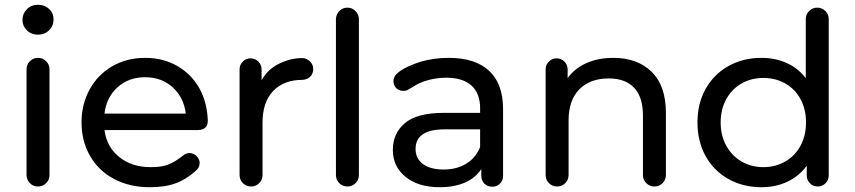

<svg xmlns="http://www.w3.org/2000/svg" viewBox="-20 -777 3577 803"><path d="M187 -45Q187 -25 173 -11Q159 3 139 3Q119 3 105.5 -10.5Q92 -24 91 -44V-487Q91 -507 105 -521Q119 -535 139 -535Q159 -535 173 -521Q187 -507 187 -487ZM139 -632Q111 -632 92.5 -650Q74 -668 74 -694Q74 -720 92.5 -738.5Q111 -757 139 -757Q167 -757 185.5 -739.5Q204 -722 204 -696Q204 -669 185.5 -650.5Q167 -632 139 -632Z M849 -275Q851 -233 805 -233H417Q426 -163 478.5 -120.5Q531 -78 609 -78Q633 -78 651 -80.5Q669 -83 684.5 -89Q700 -95 715.5 -105Q731 -115 749 -129Q760 -137 773 -137Q782 -137 791 -132.5Q800 -128 806 -120Q817 -106 814.5 -89.5Q812 -73 798 -62Q758 -26 716 -11Q672 6 606 6Q522 6 457 -28.5Q392 -63 356.5 -125Q321 -187 321 -265Q321 -342 355.5 -404Q390 -466 450.5 -500.5Q511 -535 587 -535Q663 -535 722.5 -500.5Q782 -466 816 -404Q846 -347 849 -275ZM587 -454Q518 -454 471.5 -412Q425 -370 417 -302H757Q749 -369 702.5 -411.5Q656 -454 587 -454Z M1074 -441Q1099 -487 1147 -510.5Q1195 -534 1242 -534Q1244 -534 1246 -534Q1263 -533 1276.5 -520Q1290 -507 1290 -489Q1290 -469 1277.5 -456.5Q1265 -444 1245 -443Q1167 -443 1122.5 -396.5Q1078 -350 1078 -264V-45Q1078 -25 1064 -11Q1050 3 1030 3Q1010 3 996 -11Q982 -25 982 -45V-487Q982 -506 995.5 -519.5Q1009 -533 1028 -533Q1047 -533 1060.5 -519.5Q1074 -506 1074 -487Z M1385 -700Q1387 -719 1400.5 -732Q1414 -745 1433 -745Q1452 -745 1465.5 -732Q1479 -719 1481 -700V-45Q1481 -25 1467 -11Q1453 3 1433 3Q1413 3 1399 -11Q1385 -25 1385 -45Z M1857 -535Q1967 -535 2025.5 -481Q2084 -427 2084 -320V-41Q2084 -22 2071 -9Q2058 4 2039 4Q2019 4 2006 -9Q1993 -22 1993 -41V-70Q1969 -33 1924.5 -13.5Q1880 6 1819 6Q1730 6 1676.5 -37Q1623 -80 1623 -150Q1623 -220 1674 -262.5Q1725 -305 1836 -305H1988V-324Q1988 -386 1952 -419Q1916 -452 1846 -452Q1799 -452 1754 -437Q1734 -430 1719 -421Q1704 -412 1687 -402Q1680 -397 1667 -397Q1656 -397 1646 -402Q1636 -407 1631 -417Q1624 -429 1626 -443Q1628 -457 1638 -467Q1655 -484 1684.5 -497.5Q1714 -511 1736 -518Q1793 -535 1857 -535ZM1835 -68Q1890 -68 1930 -92.5Q1970 -117 1988 -162V-236H1840Q1718 -236 1718 -154Q1718 -114 1749 -91Q1780 -68 1835 -68Z M2545 -535Q2646 -535 2705.5 -476.5Q2765 -418 2765 -305V-45Q2765 -25 2751 -11Q2737 3 2717 3Q2697 3 2683 -11Q2669 -25 2669 -45V-294Q2669 -371 2632 -410Q2595 -449 2526 -449Q2448 -449 2403 -403.5Q2358 -358 2358 -273V-45Q2358 -25 2344 -11Q2330 3 2310 3Q2290 3 2276 -11Q2262 -25 2262 -45V-487Q2262 -506 2275.5 -519.5Q2289 -533 2308 -533Q2327 -533 2340.5 -519.5Q2354 -506 2354 -487V-450Q2383 -491 2432.5 -513Q2482 -535 2545 -535Z M3446 -697V-43Q3446 -24 3432.5 -10.5Q3419 3 3400 3Q3381 3 3367.5 -10.5Q3354 -24 3354 -43V-84Q3322 -40 3273 -17Q3224 6 3165 6Q3088 6 3027 -28Q2966 -62 2931.5 -123.5Q2897 -185 2897 -265Q2897 -345 2931.5 -406Q2966 -467 3027 -501Q3088 -535 3165 -535Q3222 -535 3270 -513.5Q3318 -492 3350 -450V-697Q3350 -717 3364 -731Q3378 -745 3398 -745Q3418 -745 3432 -731Q3446 -717 3446 -697ZM3173 -78Q3223 -78 3264 -101.5Q3305 -125 3328 -167.5Q3351 -210 3351 -265Q3351 -320 3328 -362.5Q3305 -405 3264 -428Q3223 -451 3173 -451Q3122 -451 3081.5 -428Q3041 -405 3017.5 -362.5Q2994 -320 2994 -265Q2994 -210 3017.5 -167.5Q3041 -125 3081.5 -101.5Q3122 -78 3173 -78Z"/></svg>

Font: Sepalumica Med
Style: Regular
Weight: 500
Designer: Julieta Ulanovsky
Foundry: Julieta Ulanovsky
Version: Version 7.200